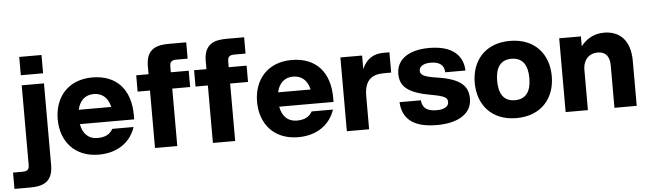

<svg xmlns="http://www.w3.org/2000/svg" viewBox="-113 -934 4558 1348"><g transform="rotate(-5 2165.5 -260.0)"><path d="M211 56V-520H54V40C54 71 44 85 7 85H-60V200H50C136 200 211 179 211 56ZM54 -591H211V-720H54Z M552 12C686 12 777 -57 811 -160H661C641 -124 608 -105 552 -105C489 -105 449 -145 437 -213H820V-243C820 -422 724 -532 552 -532C381 -532 285 -415 285 -260C285 -105 381 12 552 12ZM438 -314C452 -378 492 -415 552 -415C613 -415 653 -378 667 -314Z M948 -576V-520H861V-405H948V0H1105V-405H1231V-520H1105V-561C1105 -591 1116 -605 1152 -605H1231V-720H1109C1023 -720 948 -700 948 -576Z M1356 -576V-520H1269V-405H1356V0H1513V-405H1639V-520H1513V-561C1513 -591 1524 -605 1560 -605H1639V-720H1517C1431 -720 1356 -700 1356 -576Z M1957 12C2091 12 2182 -57 2216 -160H2066C2046 -124 2013 -105 1957 -105C1894 -105 1854 -145 1842 -213H2225V-243C2225 -422 2129 -532 1957 -532C1786 -532 1690 -415 1690 -260C1690 -105 1786 12 1957 12ZM1843 -314C1857 -378 1897 -415 1957 -415C2018 -415 2058 -378 2072 -314Z M2300 0H2457V-232C2457 -346 2508 -383 2596 -383H2646V-526H2603C2536 -526 2484 -496 2453 -425V-520H2300Z M2936 12C3081 12 3181 -45 3181 -152C3181 -239 3133 -294 2970 -319C2870 -334 2847 -348 2847 -379C2847 -410 2880 -428 2927 -428C2975 -428 3022 -414 3024 -352H3167C3163 -457 3091 -532 2927 -532C2784 -532 2695 -473 2695 -369C2695 -283 2746 -232 2911 -203C3013 -185 3026 -172 3026 -141C3026 -109 2990 -92 2943 -92C2881 -92 2843 -110 2836 -171H2686C2694 -37 2788 12 2936 12Z M3495 12C3671 12 3767 -105 3767 -260C3767 -415 3671 -532 3495 -532C3320 -532 3224 -415 3224 -260C3224 -105 3320 12 3495 12ZM3382 -260C3382 -349 3415 -406 3495 -406C3576 -406 3609 -349 3609 -260C3609 -171 3576 -114 3495 -114C3415 -114 3382 -171 3382 -260Z M4186 -298V0H4343V-317C4343 -462 4269 -532 4158 -532C4085 -532 4031 -497 3995 -450V-520H3842V0H3999V-282C3999 -360 4047 -397 4100 -397C4166 -397 4186 -353 4186 -298Z"/></g></svg>

Font: Aspekta 750
Style: Regular
Weight: 750
Designer: Ivo Dolenc
Version: Version 2.000